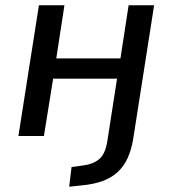

<svg xmlns="http://www.w3.org/2000/svg" viewBox="-20 -517 656 730"><path d="M243 193 252 118 296 112Q332 108 356 89Q380 70 388 20L425 -218H182L147 0H50L128 -497H225L194 -295H438L469 -497H566L486 14Q479 54 465 84.5Q451 115 427.5 137Q404 159 369.5 171.5Q335 184 289 188Z"/></svg>

Font: Nunito Sans 7pt SemiCondensed Medium
Style: Italic
Weight: 500
Width: 4
Italic angle: -9°
Designer: Vernon Adams
Foundry: Vernon Adams
Version: Version 3.101;gftools[0.9.27]